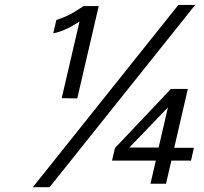

<svg xmlns="http://www.w3.org/2000/svg" viewBox="-20 -756 839 790"><path d="M632.8 -148.9 670.9 -314 512.2 -148.9ZM297.9 -351.1 233.9 -352.1 307.1 -667Q243.7 -626.5 199.2 -619.1L211.9 -673.8Q258.3 -689 286.1 -707L324.2 -731H386.2ZM783.2 -735.8 184.1 14.2H115.2L713.9 -735.8ZM766.1 -95.2H685.1L663.1 0H599.1L621.1 -95.2H440.9L453.1 -147L683.1 -390.1H752.9L696.8 -147.9H777.8Z"/></svg>

Font: Perun
Style: Italic
Weight: 400
Italic angle: -12°
Foundry: Stefan Peev, Context Ltd
Version: Version 001.000